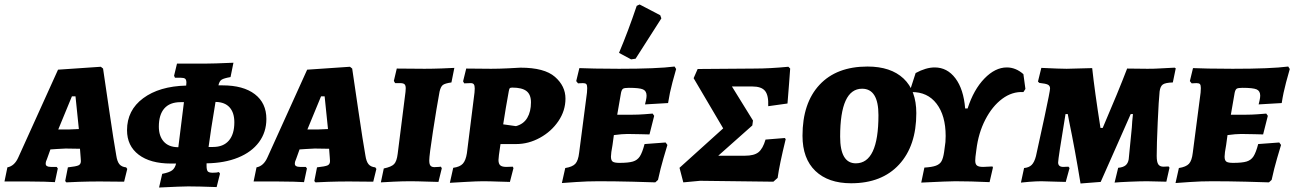

<svg xmlns="http://www.w3.org/2000/svg" viewBox="-41 -809 5777 857"><path d="M522 -62 527 -55 513 2 404 1Q358 1 313 2.5Q268 4 255 5L250 -1L262 -62Q299 -66 309.5 -71Q320 -76 320 -90Q320 -100 319 -106L316 -145L252 -146Q240 -146 214 -144Q188 -142 184 -142L169 -100Q163 -88 163 -78Q163 -64 186 -64H212L217 -57L204 4Q192 3 157 2Q122 1 82 1H-21L-8 -62Q24 -68 41 -107L218 -498L409 -511L419 -503Q426 -456 446.5 -316Q467 -176 478 -115Q482 -88 492 -76Q502 -64 522 -62ZM264 -231Q275 -231 311 -233L296 -379H280L219 -231Z M881 -80V-69Q881 -50 886.5 -44Q892 -38 908 -38Q927 -38 936 -41L941 -34L926 26Q844 23 799 23Q772 23 669 28L683 -33Q714 -39 727 -48.5Q740 -58 745 -79H722Q630 -79 578 -118.5Q526 -158 526 -228Q526 -317 598 -370.5Q670 -424 790 -427Q791 -432 791 -440Q791 -453 785.5 -457.5Q780 -462 766 -462H740L736 -471L749 -525H871Q910 -525 1001 -529L988 -465Q959 -460 948.5 -453.5Q938 -447 934 -428H952Q1045 -428 1096.5 -388.5Q1148 -349 1148 -278Q1148 -219 1115 -174.5Q1082 -130 1021.5 -105.5Q961 -81 881 -80ZM923 -354H921Q899 -223 890 -153H910Q956 -153 980.5 -181.5Q1005 -210 1005 -263Q1005 -306 984 -329.5Q963 -353 923 -354ZM751 -152H755L780 -353H765Q717 -353 692.5 -325Q668 -297 668 -244Q668 -202 689.5 -177.5Q711 -153 751 -152Z M1634 -62 1639 -55 1625 2 1516 1Q1470 1 1425 2.5Q1380 4 1367 5L1362 -1L1374 -62Q1411 -66 1421.5 -71Q1432 -76 1432 -90Q1432 -100 1431 -106L1428 -145L1364 -146Q1352 -146 1326 -144Q1300 -142 1296 -142L1281 -100Q1275 -88 1275 -78Q1275 -64 1298 -64H1324L1329 -57L1316 4Q1304 3 1269 2Q1234 1 1194 1H1091L1104 -62Q1136 -68 1153 -107L1330 -498L1521 -511L1531 -503Q1538 -456 1558.5 -316Q1579 -176 1590 -115Q1594 -88 1604 -76Q1614 -64 1634 -62ZM1376 -231Q1387 -231 1423 -233L1408 -379H1392L1331 -231Z M1875 -93Q1875 -76 1880.5 -69.5Q1886 -63 1898 -63Q1910 -63 1917.5 -64Q1925 -65 1927 -65L1931 -58L1916 3Q1901 3 1861.5 1.5Q1822 0 1787 0Q1756 0 1714 2Q1672 4 1659 5L1672 -57Q1706 -64 1718 -76.5Q1730 -89 1734 -122L1769 -399Q1770 -405 1770 -415Q1770 -428 1764.5 -433Q1759 -438 1745 -438H1723Q1721 -440 1717 -448L1730 -503L1854 -502Q1890 -502 1930.5 -503.5Q1971 -505 1987 -506L1974 -441Q1945 -437 1935.5 -429.5Q1926 -422 1921 -400Q1908 -330 1891.5 -222.5Q1875 -115 1875 -93Z M2151 -502Q2186 -502 2226 -504Q2266 -506 2282 -507Q2389 -507 2436 -466Q2483 -425 2483 -369Q2483 -315 2451.5 -268.5Q2420 -222 2369 -194Q2318 -166 2263 -166H2193L2186 -117Q2184 -101 2184 -95Q2184 -78 2192 -71Q2200 -64 2219 -64L2248 -65Q2248 -63 2249 -62Q2250 -61 2251 -59L2235 3Q2220 3 2183 1.5Q2146 0 2113 0Q2089 0 2036.5 3Q1984 6 1967 7L1982 -60Q2012 -64 2025 -78.5Q2038 -93 2043 -125L2077 -396Q2078 -403 2078 -414Q2078 -427 2074 -432.5Q2070 -438 2060 -438L2031 -437L2026 -446L2040 -503ZM2329 -352Q2329 -387 2309 -402.5Q2289 -418 2246 -418Q2237 -418 2234.5 -415.5Q2232 -413 2230 -402Q2216 -326 2205 -254L2262 -246Q2296 -255 2312.5 -283Q2329 -311 2329 -352Z M2724 -82Q2764 -82 2784 -88Q2804 -94 2815 -111Q2826 -128 2836 -166L2930 -173L2938 -162Q2934 -149 2920.5 -103Q2907 -57 2896 -6L2884 5Q2861 4 2782 2Q2703 0 2630 0Q2580 0 2530.5 3.5Q2481 7 2467 8L2482 -59Q2514 -64 2527 -78Q2540 -92 2544 -127L2579 -396Q2580 -404 2580 -416Q2580 -429 2576 -433.5Q2572 -438 2561 -438L2539 -437L2531 -447L2545 -505Q2563 -504 2614 -503Q2665 -502 2722 -502Q2892 -502 2970 -512L2977 -501Q2973 -488 2960.5 -441.5Q2948 -395 2941 -349L2838 -343Q2839 -347 2842 -360Q2845 -373 2845 -382Q2845 -403 2829 -410Q2813 -417 2766 -417Q2746 -417 2740 -413Q2734 -409 2731 -395L2714 -297H2782Q2807 -297 2834 -299Q2861 -301 2872 -302L2879 -292L2858 -209Q2848 -209 2819.5 -210Q2791 -211 2760 -211Q2736 -211 2699 -206L2693 -162Q2686 -125 2686 -110Q2686 -93 2694 -87.5Q2702 -82 2724 -82ZM2796 -547 2776 -544 2722 -573Q2763 -670 2801 -783L2814 -789L2906 -741L2911 -727Z M3430 -15 3411 2 3084 -2 3009 5 2992 -60 3187 -236 3055 -460 3073 -501 3330 -503Q3393 -503 3478 -511L3486 -503Q3485 -497 3481 -435L3474 -347L3388 -335Q3390 -383 3374 -403Q3358 -423 3317 -423H3226L3320 -271L3317 -249L3165 -114H3285Q3325 -114 3344.5 -129.5Q3364 -145 3376 -186L3462 -193L3466 -188Q3438 -74 3430 -15Z M3541 -203Q3541 -349 3617 -430.5Q3693 -512 3831 -512Q3935 -512 3992 -458.5Q4049 -405 4049 -304Q4049 -158 3972 -74.5Q3895 9 3758 9Q3656 9 3598.5 -46Q3541 -101 3541 -203ZM3880 -295Q3880 -413 3807 -413Q3709 -413 3709 -199Q3709 -80 3779 -80Q3880 -80 3880 -295Z M4536 -412 4527 -398Q4477 -401 4432.5 -368Q4388 -335 4357 -275Q4326 -215 4317 -140L4313 -109Q4312 -103 4312 -92Q4312 -76 4320 -70Q4328 -64 4347 -64L4389 -66L4391 -61L4376 4Q4290 0 4223 0Q4193 0 4071 6L4085 -61Q4119 -63 4136.5 -69.5Q4154 -76 4161.5 -89.5Q4169 -103 4173 -130L4179 -175Q4180 -184 4180 -202Q4180 -293 4139.5 -346Q4099 -399 4028 -398L4023 -412L4046 -483Q4092 -508 4131 -508Q4187 -508 4223.5 -459.5Q4260 -411 4267 -325H4278Q4305 -409 4353 -458.5Q4401 -508 4453 -508Q4493 -508 4527 -478Z M4731 -268 4725 -300H4715Q4682 -100 4682 -84Q4682 -64 4705 -64L4728 -65L4733 -59L4716 3L4677 2L4607 0Q4586 0 4553 2.5Q4520 5 4516 6L4530 -59Q4552 -61 4564 -73Q4576 -85 4583 -112Q4597 -174 4621.5 -288.5Q4646 -403 4646 -414Q4646 -426 4636.5 -431Q4627 -436 4598 -439L4592 -445L4607 -506Q4691 -502 4720 -502Q4741 -502 4834 -505Q4845 -403 4871 -238H4881Q4951 -401 4990 -503L5080 -502Q5110 -502 5125 -503Q5196 -507 5202 -507L5207 -504L5194 -441Q5161 -440 5149.5 -432Q5138 -424 5135 -401Q5131 -364 5126.5 -263.5Q5122 -163 5122 -113Q5122 -86 5129 -75.5Q5136 -65 5152 -65L5175 -66Q5179 -62 5179 -60L5165 2L5079 0Q5050 0 5001.5 2Q4953 4 4934 6L4950 -60Q4972 -62 4983 -71Q4994 -80 4997 -98L5011 -240Q5012 -264 5016 -300H5006L4961 -198Q4906 -75 4872 3L4782 10Q4757 -143 4731 -268Z M5463 -82Q5503 -82 5523 -88Q5543 -94 5554 -111Q5565 -128 5575 -166L5669 -173L5677 -162Q5673 -149 5659.5 -103Q5646 -57 5635 -6L5623 5Q5600 4 5521 2Q5442 0 5369 0Q5319 0 5269.5 3.5Q5220 7 5206 8L5221 -59Q5253 -64 5266 -78Q5279 -92 5283 -127L5318 -396Q5319 -404 5319 -416Q5319 -429 5315 -433.5Q5311 -438 5300 -438L5278 -437L5270 -447L5284 -505Q5302 -504 5353 -503Q5404 -502 5461 -502Q5631 -502 5709 -512L5716 -501Q5712 -488 5699.5 -441.5Q5687 -395 5680 -349L5577 -343Q5578 -347 5581 -360Q5584 -373 5584 -382Q5584 -403 5568 -410Q5552 -417 5505 -417Q5485 -417 5479 -413Q5473 -409 5470 -395L5453 -297H5521Q5546 -297 5573 -299Q5600 -301 5611 -302L5618 -292L5597 -209Q5587 -209 5558.5 -210Q5530 -211 5499 -211Q5475 -211 5438 -206L5432 -162Q5425 -125 5425 -110Q5425 -93 5433 -87.5Q5441 -82 5463 -82Z"/></svg>

Font: Alegreya SC ExtraBold
Style: Italic
Weight: 800
Italic angle: -7°
Designer: Juan Pablo del Peral
Foundry: Huerta Tipografica
Version: Version 2.007; ttfautohint (v1.6)